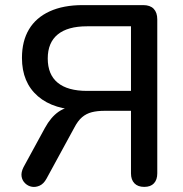

<svg xmlns="http://www.w3.org/2000/svg" viewBox="-20 -725 718 752"><path d="M545 7Q520 7 506.5 -7Q493 -21 493 -46V-291H390Q361 -291 339.5 -285.5Q318 -280 301.5 -266Q285 -252 271 -225L162 -25Q151 -5 135.5 2Q120 9 105 6.5Q90 4 78.5 -7Q67 -18 64.5 -34Q62 -50 72 -70L156 -224Q179 -266 209 -287Q239 -308 279 -308H309L304 -294Q191 -294 128.5 -348Q66 -402 66 -498Q66 -564 93.5 -610Q121 -656 174.5 -680.5Q228 -705 304 -705H541Q568 -705 582 -690.5Q596 -676 596 -649V-46Q596 -21 583 -7Q570 7 545 7ZM321 -369H493V-622H321Q245 -622 206 -590Q167 -558 167 -496Q167 -433 206 -401Q245 -369 321 -369Z"/></svg>

Font: Nunito SemiBold
Style: Regular
Weight: 600
Designer: Vernon Adams
Foundry: Vernon Adams
Version: Version 3.602